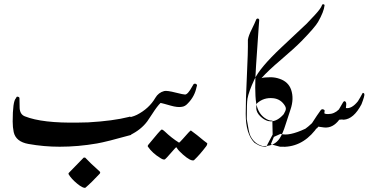

<svg xmlns="http://www.w3.org/2000/svg" viewBox="-20 -700 1829 916"><path d="M385.3 127ZM307.1 126 379.4 51.8H386.2Q408.7 76.2 455.6 118.2Q460.4 122.1 455.6 128.9Q415.5 171.9 387.2 195.8Q375.5 198.7 347.7 175.8Q319.8 152.8 307.1 130.9Z M400.9 -116.2Q519.5 -123 594.7 -142.1L601.1 -144L634.8 -104L605 -56.2Q487.8 -23.4 442.9 -15.6Q353 0 264.6 0Q189.5 0 115.7 -13.2Q55.7 -23.9 45.4 -69.8Q40.5 -92.8 40.5 -120.1Q40.5 -215.8 55.7 -231Q56.6 -231.9 58.1 -235.4Q59.6 -238.8 61.5 -238.8Q70.8 -238.8 72.8 -232.9Q72.8 -199.2 73.7 -184.1Q75.7 -153.8 98.6 -145Q181.6 -111.8 354.5 -115.2Q378.4 -115.7 400.9 -116.2Z M826.2 -7.3ZM732.4 -63Q748 -81.1 751.5 -82Q757.3 -81.5 766.1 -72.8Q798.8 -41.5 834 -19.5Q836.4 -19.5 851.6 -36.6Q886.7 -77.1 890.6 -77.6Q918.5 -57.6 952.6 -28.8L968.8 -16.6Q968.8 -7.8 962.4 -0.5Q933.6 37.6 905.3 64.5Q890.1 70.3 852.5 37.1Q832 19 824.7 7.3Q821.8 2.4 820.3 2.4Q818.8 2.9 797.9 26.9Q770 59.1 767.1 60.1Q760.3 63.5 747.1 55.2Q707.5 31.7 685.1 -1Q683.6 -4.4 687.5 -9.3Z M599.6 -140.6Q602.5 -141.1 605.5 -142.1Q620.6 -146 633.3 -152.3Q691.4 -182.1 721.2 -233.4Q735.8 -258.3 763.2 -265.6Q776.4 -269 819.8 -257.8Q854.5 -249 862.8 -249Q876 -249 896.5 -286.6Q902.3 -297.4 903.8 -298.8Q910.6 -303.2 917.5 -297.9Q921.9 -293.5 918 -286.1Q909.2 -239.7 875.5 -206.1Q863.3 -192.4 847.7 -190.4Q827.6 -186.5 793.5 -196.3Q778.8 -200.7 762.2 -205.1L746.1 -209Q730.5 -194.3 706.1 -156.2Q688 -128.4 682.6 -121.1Q652.3 -80.6 601.6 -56.2Q601.6 -56.2 599.6 -55.2L583 -98.1Z M1250.5 -377V43.5ZM1279.3 -125Q1268.6 -123 1252.4 -131.3Q1211.4 -153.3 1202.1 -209Q1193.4 -266.6 1201.7 -388.7Q1213.4 -561 1214.4 -573.7L1216.8 -605.5L1215.8 -607.4Q1214.4 -609.9 1212.9 -610.8Q1210.4 -612.3 1207.5 -611.3Q1203.6 -609.9 1202.6 -607.4Q1194.8 -587.9 1180.7 -559.6Q1165.5 -529.8 1162.6 -509.8Q1163.6 -451.7 1157.7 -334.5Q1152.3 -227.1 1152.3 -156.7Q1152.3 -61.5 1193.4 -19.5Q1216.8 -3.9 1229.7 -2Q1242.7 0 1250.5 -0.5L1280.8 -58.1Z M1299.3 26.4ZM1321.3 -472.7 1443.4 -587.4 1482.9 -629.4Q1510.7 -659.2 1516.1 -675.3Q1518.1 -680.7 1522.9 -679.7Q1528.8 -678.7 1528.3 -673.8Q1524.9 -643.6 1497.6 -595.7Q1482.9 -569.8 1418.5 -503.9Q1385.3 -470.2 1321.8 -416Q1257.8 -361.8 1227.5 -327.1Q1239.3 -331.5 1270.5 -331.5Q1293 -331.5 1314.9 -323.7Q1355.5 -309.6 1368.7 -272.5Q1383.8 -229 1365.7 -176.8Q1349.1 -127 1342.8 -106.9Q1329.1 -62 1314 -39.6Q1290 -3.4 1242.2 -3.4H1231.9Q1192.4 -14.2 1173.8 -53.7Q1167.5 -66.4 1157.2 -131.8Q1157.2 -208.5 1160.6 -229Q1166.5 -262.2 1193.4 -320.3Q1219.2 -376.5 1321.3 -472.7ZM1339.4 -195.3Q1319.8 -227.5 1283.7 -231.4Q1237.8 -236.3 1205.6 -206.5Q1201.7 -197.3 1202.6 -181.2Q1204.6 -162.1 1221.7 -145.3Q1238.8 -128.4 1258.8 -122.6Q1265.6 -121.1 1271.5 -121.1Q1303.7 -121.1 1333.5 -155.3Q1343.8 -172.4 1343.8 -181.2Q1343.8 -188.5 1339.4 -195.3Z M1468.3 -112.3Q1449.7 -94.7 1437 -85.9Q1357.9 -48.8 1318.8 -61.5L1286.6 -46.9L1272 -11.7L1315.9 0Q1414.6 6.8 1482.9 -78.1L1489.7 -87.9Q1489.7 -87.9 1491.2 -86.4Q1494.6 -90.8 1498.5 -95.7Q1517.6 -92.8 1526.9 -91.8Q1567.9 -87.9 1598.6 -128.9Q1612.8 -130.9 1619.6 -128.9Q1667.5 -131.8 1704.6 -202.6Q1720.2 -242.7 1718.3 -251Q1716.8 -256.8 1710.4 -256.8Q1697.8 -232.9 1687.5 -216.8Q1657.7 -179.7 1629.9 -184.6Q1629.9 -179.7 1631.8 -200.7Q1632.8 -210.9 1627.4 -215.8Q1622.1 -220.2 1616.7 -211.9Q1609.4 -200.7 1596.7 -177.7Q1574.7 -155.8 1545.4 -155.8Q1535.6 -155.8 1529.8 -157.7Q1525.9 -159.2 1528.3 -168Q1530.8 -174.8 1523.4 -177.7Q1515.1 -181.2 1509.8 -173.8Q1494.6 -153.3 1468.3 -112.3Z"/></svg>

Font: Jameel Khushkhat-L
Style: Regular
Weight: 400
Version: Version 3.5